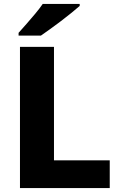

<svg xmlns="http://www.w3.org/2000/svg" viewBox="-20 -951 610 971"><path d="M81 0V-714H253V-140H535V0ZM383 -921Q367 -907 342 -886.5Q317 -866 288.5 -844.5Q260 -823 233 -803.5Q206 -784 187 -771H74V-785Q91 -804 113.5 -829.5Q136 -855 158.5 -882Q181 -909 196 -931H383Z"/></svg>

Font: Noto Sans Khmer ExtraBold
Style: Regular
Weight: 800
Version: Version 2.003